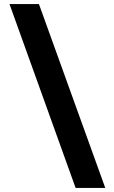

<svg xmlns="http://www.w3.org/2000/svg" viewBox="-20 -822 564 952"><path d="M355 110 27 -802H173L502 110Z"/></svg>

Font: Literata 18pt Black
Style: Italic
Weight: 900
Italic angle: -2°
Designer: Latin by Veronika Burian and Jose Scaglione. Greek by Irene Vlachou. Cyrillic by Vera Evstafieva
Foundry: TypeTogether
Version: Version 3.103;gftools[0.9.29]